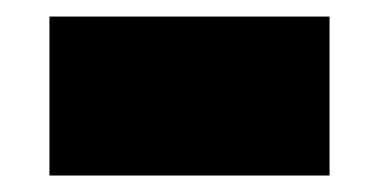

<svg xmlns="http://www.w3.org/2000/svg" viewBox="-20 -420 460 233"><path d="M40 -399.9H379.9V-207H40Z"/></svg>

Font: Ultra
Style: Regular
Weight: 400
Designer: Astigmatic (AOETI)
Foundry: Astigmatic (AOETI)
Version: Version 1.000